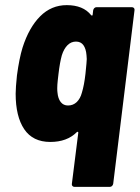

<svg xmlns="http://www.w3.org/2000/svg" viewBox="-20 -545 544 748"><path d="M356 -517H494Q499 -517 502 -513.5Q505 -510 504 -505L421 171Q420 176 416.5 179.5Q413 183 408 183H270Q265 183 262 179.5Q259 176 260 171L285 -28Q285 -31 283 -31.5Q281 -32 279 -30Q241 8 176 8Q108 8 74.5 -41.5Q41 -91 41 -180Q41 -203 46 -251Q55 -318 68 -360Q93 -438 136.5 -481.5Q180 -525 240 -525Q304 -525 335 -486Q337 -484 339 -484.5Q341 -485 341 -488L343 -505Q344 -510 347.5 -513.5Q351 -517 356 -517ZM313 -258Q318 -306 318 -315L317 -330Q315 -355 305 -369Q295 -383 276 -383Q257 -383 243 -369Q229 -355 221 -330Q213 -301 208 -258Q207 -250 205 -232Q203 -214 203 -201Q203 -190 204 -184Q206 -161 216.5 -147.5Q227 -134 245 -134Q265 -134 279 -147.5Q293 -161 299 -184Q308 -213 313 -258Z"/></svg>

Font: Barlow Semi Condensed ExtraBold
Style: Italic
Weight: 800
Width: 4
Italic angle: -7°
Designer: Jeremy Tribby
Foundry: Tribby Type
Version: Version 1.408